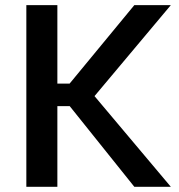

<svg xmlns="http://www.w3.org/2000/svg" viewBox="-20 -717 688 737"><path d="M247.1 -396H200.2V-697.3H81.1V0H200.2V-309.6H247.6L495.6 0H635.7L342.8 -348.1L635.7 -697.3H495.6Z"/></svg>

Font: Estedad SemiBold
Style: Regular
Weight: 600
Designer: Amin Abedi
Version: Version 7.3